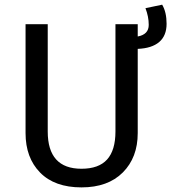

<svg xmlns="http://www.w3.org/2000/svg" viewBox="-20 -793 736 825"><path d="M676.8 -772.9Q695.8 -740.7 695.8 -690.9Q695.8 -639.6 664.1 -612.5Q632.3 -585.4 571.8 -583V-221.2Q571.8 -116.2 507.8 -52Q443.8 12.2 330.1 12.2Q214.8 12.2 152.3 -51.5Q89.8 -115.2 89.8 -221.2V-689H185.1V-228Q185.1 -67.9 330.1 -67.9Q404.3 -67.9 440.2 -107.7Q476.1 -147.5 476.1 -228V-689H571.8V-636.2Q619.1 -645 619.1 -686Q619.1 -721.7 605 -757.8Z"/></svg>

Font: FiraGO
Style: Regular
Weight: 400
Designer: bBox Type
Foundry: bBox Type GmbH
Version: Version 1.001;PS 001.001;hotconv 1.0.88;makeotf.lib2.5.64775